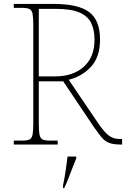

<svg xmlns="http://www.w3.org/2000/svg" viewBox="-20 -734 640 975"><path d="M50 0V-20H93Q118 -20 130 -26Q142 -32 145.5 -51Q149 -70 149 -108V-606Q149 -645 145.5 -663.5Q142 -682 130 -688Q118 -694 93 -694H50V-714H253Q378 -714 433 -672.5Q488 -631 488 -533Q488 -445 442.5 -395.5Q397 -346 329 -329L480 -106Q511 -61 534 -44.5Q557 -28 589 -28H600V0H596Q557 0 535 -8Q513 -16 496.5 -36Q480 -56 456 -90L301 -321H177V-108Q177 -70 180.5 -51Q184 -32 196 -26Q208 -20 233 -20H273V0ZM259 -346Q351 -346 405.5 -395Q460 -444 460 -532Q460 -582 443 -617Q426 -652 383.5 -670.5Q341 -689 264 -689H177V-346ZM300 208Q308 170 313.5 132Q319 94 323 61H367V71Q358 92 347.5 119.5Q337 147 326.5 174Q316 201 306 221H300Z"/></svg>

Font: Noto Serif Thin
Style: Regular
Weight: 100
Designer: Monotype Design Team
Foundry: Monotype Imaging Inc.
Version: Version 2.015